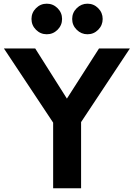

<svg xmlns="http://www.w3.org/2000/svg" viewBox="-20 -1010 718 1030"><path d="M288.8 -850.3Q264.6 -826.2 231 -826.2Q197.3 -826.2 173.1 -850.3Q148.9 -874.5 148.9 -908.2Q148.9 -941.9 173.1 -966.1Q197.3 -990.2 231 -990.2Q264.6 -990.2 288.8 -966.1Q313 -941.9 313 -908.2Q313 -874.5 288.8 -850.3ZM449.2 -826.2Q416 -826.2 391.6 -850.3Q367.2 -874.5 367.2 -908.2Q367.2 -941.9 391.6 -966.1Q416 -990.2 449.2 -990.2Q482.9 -990.2 506.8 -966.1Q530.8 -941.9 530.8 -908.2Q530.8 -874.5 506.8 -850.3Q482.9 -826.2 449.2 -826.2ZM676.8 -750 415 -355V0H265.1V-352.1L1 -750H168.9L338.9 -481L511.2 -750Z"/></svg>

Font: Orkney
Style: Bold
Weight: 700
Designer: Samuel Oakes and Alfredo Marco Pradil
Foundry: Alfredo Marco Pradil
Version: 1.0